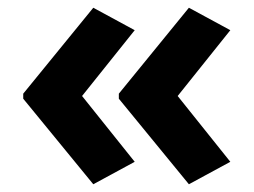

<svg xmlns="http://www.w3.org/2000/svg" viewBox="-20 -522 655 496"><path d="M40 -280 221 -502 328 -444 192 -274 328 -104 221 -46 40 -267ZM287 -280 468 -502 575 -444 439 -274 575 -104 468 -46 287 -267Z"/></svg>

Font: Noto Sans Gunjala Gondi
Style: Regular
Weight: 400
Designer: Ek Type
Foundry: Ek Type
Version: Version 1.004